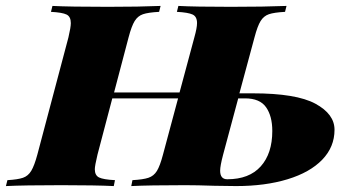

<svg xmlns="http://www.w3.org/2000/svg" viewBox="-68 -628 1198 648"><path d="M1061 -190Q1061 -132 1019.5 -89Q978 -46 902.5 -23Q827 0 729 0L656 -1Q596 -3 557 -3Q435 -3 375 0L379 -20Q415 -22 433 -28Q451 -34 461.5 -51Q472 -68 482 -106L533 -296H311L261 -106Q252 -68 252 -57Q252 -36 266.5 -29Q281 -22 320 -20L316 0Q255 -3 139 -3Q13 -3 -48 0L-43 -20Q-8 -22 9.5 -28Q27 -34 37.5 -51.5Q48 -69 58 -106L163 -502Q171 -536 171 -550Q171 -572 156.5 -579Q142 -586 104 -588L109 -608Q167 -605 296 -605Q403 -605 474 -608L469 -588Q432 -586 414.5 -580Q397 -574 386.5 -557Q376 -540 366 -502L317 -316H538L588 -502Q597 -534 597 -550Q597 -572 582 -579Q567 -586 529 -588L534 -608Q590 -605 711 -605Q824 -605 899 -608L894 -588Q857 -586 839.5 -580Q822 -574 811.5 -557Q801 -540 791 -502L740 -313H785Q932 -313 996.5 -278Q1061 -243 1061 -190ZM851 -186Q851 -236 830 -266Q809 -296 759 -296H736L685 -106Q675 -68 675 -52Q675 -23 699 -23Q773 -23 812 -66.5Q851 -110 851 -186Z"/></svg>

Font: Playfair Display SC Black
Style: Italic
Weight: 900
Italic angle: -14°
Designer: Claus Eggers Sørensen
Foundry: Claus Eggers Sørensen
Version: Version 1.200; ttfautohint (v1.6)